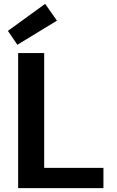

<svg xmlns="http://www.w3.org/2000/svg" viewBox="-20 -975 607 995"><path d="M74 0V-700H209V-105H516V0ZM70 -743 21 -815 214 -955 275 -868Z"/></svg>

Font: DM Sans 9pt
Style: Bold
Weight: 700
Designer: Colophon Foundry, Jonny Pinhorn
Foundry: Colophon Foundry
Version: Version 4.004;gftools[0.9.30]